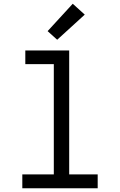

<svg xmlns="http://www.w3.org/2000/svg" viewBox="-20 -1004 640 1024"><path d="M99 0V-74H267V-662H115V-735H349V-74H501V0ZM285 -792 234 -838 368 -984 432 -926Z"/></svg>

Font: Iosevka Slab Extended
Style: Regular
Weight: 400
Width: 7
Monospace: yes
Designer: Belleve Invis
Foundry: Belleve Invis
Version: Version 11.1.1; ttfautohint (v1.8.3)